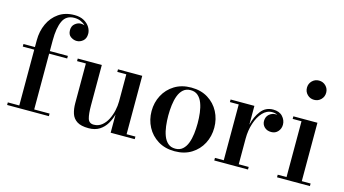

<svg xmlns="http://www.w3.org/2000/svg" viewBox="-84 -1074 2510 1399"><g transform="rotate(15 1171.0 -375.0)"><path d="M26 -19.5H112.5V-440.5H26V-460H112.5V-511.5Q112.5 -579.5 138.5 -636Q164.5 -692.5 213.5 -726.2Q262.5 -760 332 -760Q374 -760 403.2 -743.8Q432.5 -727.5 447.5 -703Q462.5 -678.5 462.5 -653.5Q462.5 -618 441.2 -599.8Q420 -581.5 393.5 -581.5Q371 -581.5 349 -596.5Q327 -611.5 327 -646Q327 -677 348 -694.2Q369 -711.5 392.5 -711.5Q406.5 -711.5 420 -706.5Q405.5 -721.5 383.8 -730.8Q362 -740 335.5 -740Q274.5 -740 249.8 -687.8Q225 -635.5 225 -540V-460H361V-440.5H225V-19.5H341V0H26Z M617 -460V-154.5Q617 -91.5 626.5 -58Q636 -24.5 672 -24.5Q706.5 -24.5 732 -44.8Q757.5 -65 774 -97Q790.5 -129 798.8 -166Q807 -203 807 -236V-440.5H739V-460H922V-19.5H988.5V0H807V-137.5Q797 -100 777 -66.2Q757 -32.5 724 -11.2Q691 10 642 10Q584.5 10 554.2 -9.8Q524 -29.5 513 -63.5Q502 -97.5 502 -141V-440.5H435.5V-460Z M1054 -230Q1054 -295 1082.8 -349.5Q1111.5 -404 1164.8 -437Q1218 -470 1291 -470Q1364 -470 1417 -437Q1470 -404 1498.5 -349.5Q1527 -295 1527 -230Q1527 -165 1498.5 -110.5Q1470 -56 1417 -23Q1364 10 1291 10Q1218 10 1164.8 -23Q1111.5 -56 1082.8 -110.5Q1054 -165 1054 -230ZM1180 -230Q1180 -190 1184.8 -151Q1189.5 -112 1201.5 -80Q1213.5 -48 1235.2 -28.8Q1257 -9.5 1291 -9.5Q1324.5 -9.5 1346.2 -28.8Q1368 -48 1380 -80Q1392 -112 1396.8 -151Q1401.5 -190 1401.5 -230Q1401.5 -270 1396.8 -309Q1392 -348 1380 -380Q1368 -412 1346.2 -431.2Q1324.5 -450.5 1291 -450.5Q1257 -450.5 1235.2 -431.2Q1213.5 -412 1201.5 -380Q1189.5 -348 1184.8 -309Q1180 -270 1180 -230Z M1588.5 -19.5H1655V-440.5H1588.5V-460H1768V-318.5Q1783 -381.5 1817.2 -425.5Q1851.5 -469.5 1908 -469.5Q1955 -469.5 1979.8 -442.2Q2004.5 -415 2004.5 -381Q2004.5 -351 1985.2 -329.2Q1966 -307.5 1935 -307.5Q1903 -307.5 1883.5 -326.2Q1864 -345 1864 -372Q1864 -404 1885 -422.5Q1906 -441 1934.5 -441Q1940.5 -441 1946 -440.5Q1928 -449.5 1906 -449.5Q1865 -449.5 1834 -416Q1803 -382.5 1785.5 -328.5Q1768 -274.5 1768 -213.5V-19.5H1843V0H1588.5Z M2103.5 -687.5Q2103.5 -718 2124.5 -739Q2145.5 -760 2176 -760Q2206.5 -760 2227.5 -739Q2248.5 -718 2248.5 -687.5Q2248.5 -657 2227.5 -636Q2206.5 -615 2176 -615Q2145.5 -615 2124.5 -636Q2103.5 -657 2103.5 -687.5ZM2062 -19.5H2128.5V-440.5H2062V-460H2243.5V-19.5H2310V0H2062Z"/></g></svg>

Font: Bodoni* 11pt Medium
Style: Regular
Weight: 500
Version: Version 2.3